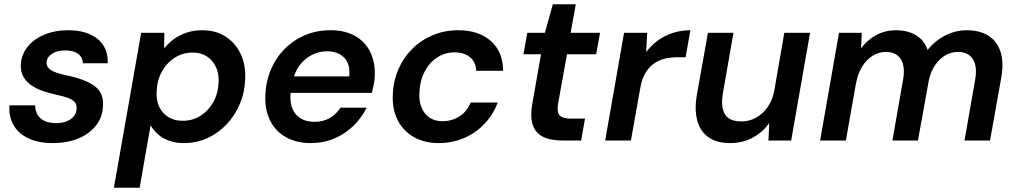

<svg xmlns="http://www.w3.org/2000/svg" viewBox="-20 -655 4740 895"><path d="M226 12Q158 12 111.5 -10.5Q65 -33 42.5 -73Q20 -113 24 -164H144Q144 -141 154 -122Q164 -103 186 -92Q208 -81 242 -81Q271 -81 292 -90Q313 -99 325 -114Q337 -129 337 -150Q338 -169 327 -180.5Q316 -192 294.5 -199.5Q273 -207 244 -213Q212 -220 181 -230.5Q150 -241 126.5 -257Q103 -273 89.5 -296.5Q76 -320 77 -352Q79 -399 107.5 -435.5Q136 -472 185.5 -493Q235 -514 298 -514Q386 -514 435.5 -473Q485 -432 482 -360H366Q366 -388 344 -404Q322 -420 284 -420Q246 -420 222 -404Q198 -388 197 -364Q196 -348 207.5 -336.5Q219 -325 241 -317Q263 -309 294 -303Q332 -295 362.5 -284Q393 -273 416 -257.5Q439 -242 450.5 -219Q462 -196 460 -163Q459 -110 428 -70.5Q397 -31 345 -9.5Q293 12 226 12Z M511 220 638 -502H746L745 -429Q765 -454 791 -473Q817 -492 850 -503Q883 -514 923 -514Q987 -514 1032.5 -484Q1078 -454 1102 -403Q1126 -352 1123 -287Q1121 -225 1098 -170.5Q1075 -116 1036 -75Q997 -34 946.5 -11Q896 12 836 12Q799 12 768.5 1Q738 -10 716.5 -29Q695 -48 682 -71L631 220ZM831 -92Q878 -92 915 -115.5Q952 -139 974.5 -179.5Q997 -220 999 -272Q1001 -312 986.5 -343Q972 -374 944.5 -392Q917 -410 879 -410Q832 -410 794.5 -386Q757 -362 734.5 -321Q712 -280 710 -227Q708 -187 722.5 -156.5Q737 -126 765 -109Q793 -92 831 -92Z M1429 12Q1362 12 1313 -15.5Q1264 -43 1239 -93.5Q1214 -144 1217 -211Q1219 -274 1242 -329Q1265 -384 1305.5 -425.5Q1346 -467 1400.5 -490.5Q1455 -514 1521 -514Q1589 -514 1636 -487Q1683 -460 1706 -412.5Q1729 -365 1727 -306Q1727 -285 1722.5 -262.5Q1718 -240 1713 -222H1303L1317 -299H1608Q1612 -337 1600 -363Q1588 -389 1563 -402.5Q1538 -416 1505 -416Q1468 -416 1434 -399Q1400 -382 1375.5 -349Q1351 -316 1342 -265L1337 -236Q1329 -192 1339.5 -158.5Q1350 -125 1377.5 -106Q1405 -87 1445 -87Q1487 -87 1517.5 -105Q1548 -123 1567 -153H1689Q1666 -106 1627.5 -68.5Q1589 -31 1538.5 -9.5Q1488 12 1429 12Z M2025 12Q1958 12 1908.5 -16.5Q1859 -45 1833.5 -95.5Q1808 -146 1811 -212Q1813 -277 1837 -332Q1861 -387 1902.5 -428Q1944 -469 1998.5 -491.5Q2053 -514 2117 -514Q2212 -514 2268.5 -463.5Q2325 -413 2325 -325H2200Q2198 -367 2170 -389Q2142 -411 2099 -411Q2055 -411 2018 -387Q1981 -363 1959 -320.5Q1937 -278 1935 -223Q1933 -192 1940.5 -167Q1948 -142 1962 -125Q1976 -108 1996.5 -99Q2017 -90 2042 -90Q2072 -90 2097.5 -100Q2123 -110 2143 -129.5Q2163 -149 2174 -177H2300Q2279 -121 2238.5 -78Q2198 -35 2143 -11.5Q2088 12 2025 12Z M2602 0Q2545 0 2510 -18Q2475 -36 2463 -74Q2451 -112 2461 -170L2502 -402H2420L2438 -502H2520L2557 -635H2664L2640 -502H2777L2759 -402H2623L2581 -169Q2575 -131 2589.5 -116.5Q2604 -102 2640 -102H2707L2689 0Z M2801 0 2889 -502H2997L2992 -412Q3016 -444 3047 -466.5Q3078 -489 3116.5 -501.5Q3155 -514 3198 -514L3176 -388H3136Q3105 -388 3077 -381Q3049 -374 3026.5 -357.5Q3004 -341 2988 -314Q2972 -287 2965 -247L2921 0Z M3384 12Q3320 12 3281.5 -16Q3243 -44 3230 -94Q3217 -144 3228 -211L3280 -502H3399L3350 -222Q3339 -158 3358.5 -123.5Q3378 -89 3436 -89Q3472 -89 3503.5 -106Q3535 -123 3557.5 -154.5Q3580 -186 3589 -231L3636 -502H3756L3668 0H3562L3566 -82Q3536 -39 3489 -13.5Q3442 12 3384 12Z M3803 0 3891 -502H3997L3994 -430Q4023 -469 4064.5 -491.5Q4106 -514 4157 -514Q4194 -514 4223 -503.5Q4252 -493 4273 -473Q4294 -453 4304 -422Q4338 -465 4386 -489.5Q4434 -514 4486 -514Q4547 -514 4587.5 -488.5Q4628 -463 4644 -413.5Q4660 -364 4647 -291L4595 0H4476L4525 -280Q4537 -344 4515.5 -378.5Q4494 -413 4445 -413Q4415 -413 4387.5 -397.5Q4360 -382 4339.5 -352.5Q4319 -323 4310 -282L4259 0H4140L4189 -280Q4201 -344 4179.5 -378.5Q4158 -413 4109 -413Q4077 -413 4048.5 -395.5Q4020 -378 3999.5 -345.5Q3979 -313 3970 -266L3923 0Z"/></svg>

Font: DM Sans 16pt SemiBold
Style: Italic
Weight: 600
Italic angle: -10°
Version: Version 4.004;gftools[0.9.30]